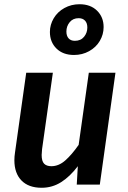

<svg xmlns="http://www.w3.org/2000/svg" viewBox="-20 -873 603 908"><path d="M48 -115Q48 -133 51 -152L104 -529H230L179 -168Q177 -148 177 -140Q177 -111 188.5 -99Q200 -87 223 -87Q258 -87 289 -114.5Q320 -142 352 -188L400 -529H526L452 0H343L348 -87Q311 -38 269 -11.5Q227 15 177 15Q115 15 81.5 -19.5Q48 -54 48 -115ZM470 -745Q470 -710 452 -679.5Q434 -649 401.5 -631Q369 -613 330 -613Q278 -613 247 -643.5Q216 -674 216 -722Q216 -756 234 -786.5Q252 -817 284.5 -835Q317 -853 356 -853Q408 -853 439 -822.5Q470 -792 470 -745ZM294 -724Q294 -703 304.5 -691.5Q315 -680 334 -680Q362 -680 377.5 -699Q393 -718 393 -743Q393 -764 382 -775.5Q371 -787 352 -787Q325 -787 309.5 -768Q294 -749 294 -724Z"/></svg>

Font: FiraGO Medium
Style: Italic
Weight: 500
Italic angle: -8°
Designer: bBox Type GmbH
Foundry: bBox Type GmbH
Version: Version 1.001